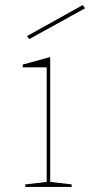

<svg xmlns="http://www.w3.org/2000/svg" viewBox="-20 -741 364 761"><path d="M80 0V-10L165 -20V-474H70V-485L179 -515V-20L264 -10V0ZM96 -586 87 -598 308 -721 317 -708Z"/></svg>

Font: Kalnia SemiExpanded Thin
Style: Regular
Weight: 250
Width: 6
Designer: Frida Medrano
Foundry: Frida Medrano
Version: Version 1.105